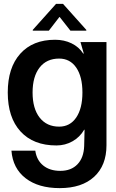

<svg xmlns="http://www.w3.org/2000/svg" viewBox="-20 -737 599 990"><path d="M288 233Q178 233 112 182Q46 131 39 40H162Q169 89 203 116.5Q237 144 291 144Q347 144 379.5 110Q412 76 414 16L416 -68H414Q392 -30 354 -8.5Q316 13 271 13Q152 13 86 -59Q20 -131 20 -260Q20 -388 84.5 -460Q149 -532 264 -532Q311 -532 349 -513.5Q387 -495 409 -461H412L395 -520H529V12Q529 116 465.5 174.5Q402 233 288 233ZM285 -84Q341 -84 373 -131Q405 -178 405 -260Q405 -342 373 -388.5Q341 -435 285 -435Q220 -435 184 -388.5Q148 -342 148 -260Q148 -177 184.5 -130.5Q221 -84 285 -84ZM343 -579 288 -649H286L232 -579H149V-583L269 -717H305L425 -583V-579Z"/></svg>

Font: Non Bureau Medium
Style: Regular
Weight: 500
Designer: Jona Saucedo
Foundry: Non Foundry
Version: Version 1.000; ttfautohint (v1.8.4)